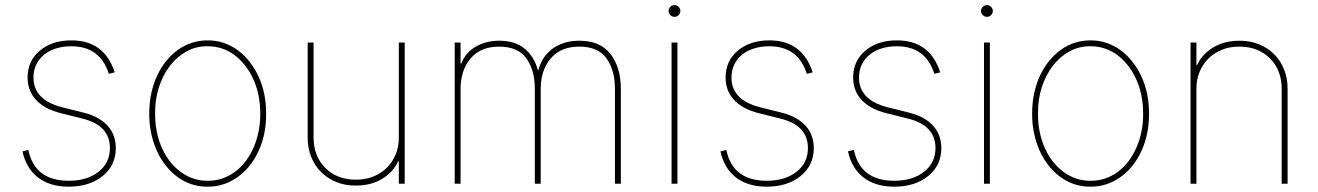

<svg xmlns="http://www.w3.org/2000/svg" viewBox="-20 -710 5093 742"><path d="M245.7 11.4Q207.4 11.4 177.2 1.8Q147 -7.8 124.6 -25.7Q102.3 -43.7 87.9 -68.9Q73.5 -94.1 66.8 -125L89.5 -130.7Q114 -11.4 245.7 -11.4Q316.4 -11.4 360.8 -46.2Q404.8 -80.6 404.8 -137.8Q404.8 -225.1 299.7 -251.4L214.5 -272.7Q181.5 -281.2 157.5 -294.6Q133.5 -307.9 117.7 -325.6Q101.9 -343.4 94.3 -364.7Q86.6 -386 86.6 -410.5Q86.6 -474.8 133.9 -514.2Q181.1 -554 255.7 -554Q383.2 -554 423.3 -430.4L400.6 -424.7Q366.8 -531.2 255.7 -531.2Q223.7 -531.2 196.9 -522.9Q170.1 -514.6 150.6 -498.8Q131 -483 120.2 -460.6Q109.4 -438.2 109.4 -410.5Q109.4 -323.2 220.2 -295.5L305.4 -274.1Q336.6 -266 359.7 -252.7Q382.8 -239.3 397.9 -221.8Q413 -204.2 420.3 -182.9Q427.6 -161.6 427.6 -137.8Q427.6 -71 376.8 -29.8Q326 11.4 245.7 11.4Z M782.7 11.4Q750 11.7 720.3 2Q690.7 -7.8 665.7 -26.3Q640.6 -44.7 620.2 -70.7Q599.8 -96.6 585.8 -128Q571.7 -159.4 564.1 -195.8Q556.5 -232.2 556.8 -271.3Q556.8 -313.6 565 -350.7Q573.2 -387.8 587.7 -418.7Q602.3 -449.6 622.5 -474.4Q642.8 -499.3 667.3 -517Q718.8 -554 782.7 -554Q816.4 -554 845.9 -543.7Q875.4 -533.4 900 -515.1Q924.7 -496.8 944.6 -471.2Q964.5 -445.7 978.7 -415.5Q1008.5 -351.6 1008.5 -271.3Q1008.9 -230.1 1001.1 -193.2Q993.3 -156.2 978.5 -124.8Q963.8 -93.4 943.2 -68Q922.6 -42.6 897.2 -24.9Q871.8 -7.1 842.9 2.3Q813.9 11.7 782.7 11.4ZM782.7 -11.4Q812.1 -11 838.8 -20.1Q865.4 -29.1 888.1 -46Q910.9 -62.9 929 -86.6Q947.1 -110.4 959.9 -139.6Q972.7 -168.7 979.4 -202.1Q986.2 -235.4 985.8 -271.3Q985.8 -310 978.5 -343.9Q971.2 -377.8 957.9 -406.4Q944.6 -435 926.3 -457.9Q908 -480.8 886.4 -497.2Q840.6 -531.2 782.7 -531.2Q739 -532 701.7 -511.7Q664.4 -491.5 637.1 -456.1Q609.7 -420.8 594.3 -373.2Q578.8 -325.6 579.5 -271.3Q579.2 -233.7 586.3 -199.6Q593.4 -165.5 606.5 -136.5Q619.7 -107.6 638.3 -84.2Q657 -60.7 679.5 -44.6Q702.1 -28.4 728.2 -19.7Q754.3 -11 782.7 -11.4Z M1355.1 7.1Q1314.3 7.5 1280 -6.4Q1245.7 -20.2 1220.9 -45.1Q1196 -70 1182.4 -104.2Q1168.7 -138.5 1169 -179V-545.5H1191.8V-179Q1191.8 -106.5 1237.2 -61.1Q1282.7 -15.6 1355.1 -15.6Q1391.7 -15.3 1422.2 -27.5Q1452.8 -39.8 1475 -61.8Q1497.2 -83.8 1509.4 -113.8Q1521.7 -143.8 1521.3 -179V-545.5H1544V0H1521.3V-86.6H1518.5Q1499.6 -44.7 1456.7 -18.8Q1414.4 7.1 1355.1 7.1Z M2379.3 0H2356.5V-366.5Q2356.5 -438.9 2323.9 -484.4Q2291.2 -529.8 2218.8 -529.8Q2146.3 -529.8 2108 -483.7Q2069.6 -437.9 2069.6 -366.5V0H2046.9V-366.5Q2046.9 -438.9 2014.2 -484.4Q1981.5 -529.8 1909.1 -529.8Q1836.6 -529.8 1798.3 -483.7Q1759.9 -437.9 1759.9 -366.5V0H1737.2V-545.5H1759.9V-464.5H1762.8Q1769.9 -483.3 1782.8 -499.5Q1795.8 -515.6 1814.5 -527.3Q1833.1 -539.1 1856.9 -545.8Q1880.7 -552.6 1909.1 -552.6Q1970.5 -552.6 2007.5 -522Q2044.4 -491.5 2058.2 -440.3H2061.1Q2067.5 -464.8 2080.8 -485.4Q2094.1 -506 2114 -521Q2133.9 -535.9 2160.2 -544.2Q2186.4 -552.6 2218.8 -552.6Q2300.8 -552.6 2339.8 -500.4Q2379.3 -448.5 2379.3 -366.5Z M2563.9 0ZM2598 0H2575.3V-545.5H2598ZM2586.6 -644.9Q2577.4 -644.9 2570.7 -651.6Q2563.9 -658.4 2563.9 -667.6Q2563.9 -676.8 2570.7 -683.6Q2577.4 -690.3 2586.6 -690.3Q2595.9 -690.3 2602.6 -683.6Q2609.4 -676.8 2609.4 -667.6Q2609.4 -658.4 2602.6 -651.6Q2595.9 -644.9 2586.6 -644.9Z M2943.2 11.4Q2904.8 11.4 2874.6 1.8Q2844.5 -7.8 2822.1 -25.7Q2799.7 -43.7 2785.3 -68.9Q2771 -94.1 2764.2 -125L2786.9 -130.7Q2811.4 -11.4 2943.2 -11.4Q3013.8 -11.4 3058.2 -46.2Q3102.3 -80.6 3102.3 -137.8Q3102.3 -225.1 2997.2 -251.4L2911.9 -272.7Q2878.9 -281.2 2854.9 -294.6Q2831 -307.9 2815.2 -325.6Q2799.4 -343.4 2791.7 -364.7Q2784.1 -386 2784.1 -410.5Q2784.1 -474.8 2831.3 -514.2Q2878.6 -554 2953.1 -554Q3080.6 -554 3120.7 -430.4L3098 -424.7Q3064.3 -531.2 2953.1 -531.2Q2921.2 -531.2 2894.4 -522.9Q2867.5 -514.6 2848 -498.8Q2828.5 -483 2817.6 -460.6Q2806.8 -438.2 2806.8 -410.5Q2806.8 -323.2 2917.6 -295.5L3002.8 -274.1Q3034.1 -266 3057.2 -252.7Q3080.3 -239.3 3095.3 -221.8Q3110.4 -204.2 3117.7 -182.9Q3125 -161.6 3125 -137.8Q3125 -71 3074.2 -29.8Q3023.4 11.4 2943.2 11.4Z M3436.1 11.4Q3397.7 11.4 3367.5 1.8Q3337.4 -7.8 3315 -25.7Q3292.6 -43.7 3278.2 -68.9Q3263.8 -94.1 3257.1 -125L3279.8 -130.7Q3304.3 -11.4 3436.1 -11.4Q3506.7 -11.4 3551.1 -46.2Q3595.2 -80.6 3595.2 -137.8Q3595.2 -225.1 3490.1 -251.4L3404.8 -272.7Q3371.8 -281.2 3347.8 -294.6Q3323.9 -307.9 3308.1 -325.6Q3292.3 -343.4 3284.6 -364.7Q3277 -386 3277 -410.5Q3277 -474.8 3324.2 -514.2Q3371.4 -554 3446 -554Q3573.5 -554 3613.6 -430.4L3590.9 -424.7Q3557.2 -531.2 3446 -531.2Q3414.1 -531.2 3387.3 -522.9Q3360.4 -514.6 3340.9 -498.8Q3321.4 -483 3310.5 -460.6Q3299.7 -438.2 3299.7 -410.5Q3299.7 -323.2 3410.5 -295.5L3495.7 -274.1Q3527 -266 3550.1 -252.7Q3573.2 -239.3 3588.2 -221.8Q3603.3 -204.2 3610.6 -182.9Q3617.9 -161.6 3617.9 -137.8Q3617.9 -71 3567.1 -29.8Q3516.3 11.4 3436.1 11.4Z M3771.3 0ZM3805.4 0H3782.7V-545.5H3805.4ZM3794 -644.9Q3784.8 -644.9 3778.1 -651.6Q3771.3 -658.4 3771.3 -667.6Q3771.3 -676.8 3778.1 -683.6Q3784.8 -690.3 3794 -690.3Q3803.3 -690.3 3810 -683.6Q3816.8 -676.8 3816.8 -667.6Q3816.8 -658.4 3810 -651.6Q3803.3 -644.9 3794 -644.9Z M4194.6 11.4Q4161.9 11.7 4132.3 2Q4102.6 -7.8 4077.6 -26.3Q4052.6 -44.7 4032.1 -70.7Q4011.7 -96.6 3997.7 -128Q3983.7 -159.4 3976 -195.8Q3968.4 -232.2 3968.8 -271.3Q3968.8 -313.6 3976.9 -350.7Q3985.1 -387.8 3999.6 -418.7Q4014.2 -449.6 4034.4 -474.4Q4054.7 -499.3 4079.2 -517Q4130.7 -554 4194.6 -554Q4228.3 -554 4257.8 -543.7Q4287.3 -533.4 4312 -515.1Q4336.6 -496.8 4356.5 -471.2Q4376.4 -445.7 4390.6 -415.5Q4420.5 -351.6 4420.5 -271.3Q4420.8 -230.1 4413 -193.2Q4405.2 -156.2 4390.4 -124.8Q4375.7 -93.4 4355.1 -68Q4334.5 -42.6 4309.1 -24.9Q4283.7 -7.1 4254.8 2.3Q4225.9 11.7 4194.6 11.4ZM4194.6 -11.4Q4224.1 -11 4250.7 -20.1Q4277.3 -29.1 4300.1 -46Q4322.8 -62.9 4340.9 -86.6Q4359 -110.4 4371.8 -139.6Q4384.6 -168.7 4391.3 -202.1Q4398.1 -235.4 4397.7 -271.3Q4397.7 -310 4390.4 -343.9Q4383.2 -377.8 4369.9 -406.4Q4356.5 -435 4338.2 -457.9Q4320 -480.8 4298.3 -497.2Q4252.5 -531.2 4194.6 -531.2Q4150.9 -532 4113.6 -511.7Q4076.3 -491.5 4049 -456.1Q4021.7 -420.8 4006.2 -373.2Q3990.8 -325.6 3991.5 -271.3Q3991.1 -233.7 3998.2 -199.6Q4005.3 -165.5 4018.5 -136.5Q4031.6 -107.6 4050.2 -84.2Q4068.9 -60.7 4091.4 -44.6Q4114 -28.4 4140.1 -19.7Q4166.2 -11 4194.6 -11.4Z M4956 0H4933.2V-366.5Q4933.2 -438.9 4887.8 -484.4Q4842.3 -529.8 4769.9 -529.8Q4733.3 -530.2 4702.8 -517.9Q4672.2 -505.7 4650 -483.7Q4627.8 -461.6 4615.6 -431.6Q4603.3 -401.6 4603.7 -366.5V0H4581V-545.5H4603.7V-458.8H4606.5Q4625 -500 4668 -526.3Q4711.3 -552.6 4769.9 -552.6Q4810.7 -552.9 4845 -539.1Q4879.3 -525.2 4904.1 -500.4Q4929 -475.5 4942.6 -441.2Q4956.3 -407 4956 -366.5Z"/></svg>

Font: Linik Sans Thin
Style: Regular
Weight: 100
Designer: Fonts by Rasmus Andersson / Changes by Cristiano Sobral with parts from Marc Monis
Foundry: rsms
Version: Version 3.020; ttfautohint (v1.6)